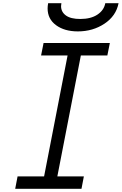

<svg xmlns="http://www.w3.org/2000/svg" viewBox="-20 -1187 765 1207"><path d="M641.9 -1166.7H725.3Q709.6 -1086.6 636.7 -1038.1Q563.8 -989.6 469.4 -989.6Q385.4 -989.6 332.4 -1028.6Q279.3 -1067.7 279.3 -1134.1Q279.3 -1148.4 282.6 -1166.7H365.9Q363.9 -1156.9 363.9 -1148.4Q363.9 -1112 394.2 -1089.8Q424.5 -1067.7 484.4 -1067.7Q551.4 -1067.7 592.4 -1095.1Q633.5 -1122.4 641.9 -1166.7ZM670.6 -916.7 654.9 -838.5H488.3L340.5 -78.1H507.2L492.2 0H75.5L90.5 -78.1H257.2L404.9 -838.5H238.3L253.9 -916.7Z"/></svg>

Font: Monoid
Style: Italic
Weight: 400
Width: 4
Italic angle: -11°
Monospace: yes
Version: Version 0.61